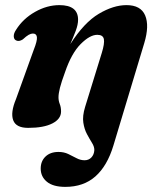

<svg xmlns="http://www.w3.org/2000/svg" viewBox="-20 -488 608 750"><path d="M423 80.5Q399 160 352.8 201Q306.5 242 235 242Q187.5 242 163.2 222Q139 202 139 170.5Q139 141.5 157.8 123.5Q176.5 105.5 208.5 105.5Q229.5 105.5 246.5 113.5Q263.5 121.5 278.8 129.8Q294 138 310.5 138Q326.5 138 337 127Q347.5 116 348.5 98Q348.5 84.5 339.2 69.8Q330 55 319.8 36Q309.5 17 305.5 -8.8Q301.5 -34.5 312.5 -70.5L377.5 -281Q389 -318 385.8 -335Q382.5 -352 360 -352Q331 -352 295 -315.8Q259 -279.5 234 -206Q220 -168 214.2 -145.2Q208.5 -122.5 208.5 -108Q208.5 -94 213.5 -81.5Q218.5 -69 218.5 -52.5Q218.5 -23.5 184.8 -6Q151 11.5 90 11.5Q42.5 11.5 31.5 -18.5Q20.5 -48.5 42.5 -101L111.5 -292.5Q126 -329 124.2 -343Q122.5 -357 108.5 -357Q101 -357 92 -352Q83 -347 69 -334Q54.5 -325 44.5 -329.5Q34.5 -333 33.8 -345.2Q33 -357.5 43 -372Q70 -415 116.8 -441.5Q163.5 -468 212 -468Q285 -468 285 -411Q285 -392 275.8 -367.5Q266.5 -343 254.5 -315.5Q308.5 -400 365.8 -434Q423 -468 474 -468Q530 -468 547 -427.8Q564 -387.5 543.5 -319.5Z"/></svg>

Font: Fraunces 72pt S050
Style: Bold Italic
Weight: 700
Italic angle: -16°
Version: Version 1.000; ttfautohint (v1.8.3)